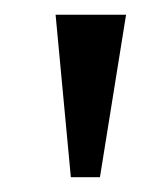

<svg xmlns="http://www.w3.org/2000/svg" viewBox="-20 -699 217 258"><path d="M114.3 -460.9H75.2L54.7 -679.2H149.4Z"/></svg>

Font: Simonetta
Style: Italic
Weight: 400
Italic angle: -2°
Designer: Gayaneh Bagdasaryan
Foundry: BrownFox
Version: Version 1.001